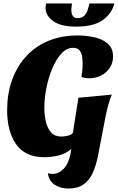

<svg xmlns="http://www.w3.org/2000/svg" viewBox="-20 -884 680 1104"><path d="M237 20Q125 20 73 -54Q21 -128 21 -251Q21 -342 48 -420Q75 -498 127 -556.5Q179 -615 254.5 -647.5Q330 -680 427 -680Q475 -680 521.5 -670Q568 -660 599 -633.5Q630 -607 630 -559Q630 -522 611 -493.5Q592 -465 561 -449.5Q530 -434 494 -434Q470 -434 448 -441Q451 -457 453 -475.5Q455 -494 455 -519Q455 -535 452.5 -556Q450 -577 438.5 -593Q427 -609 400 -609Q363 -609 332.5 -575.5Q302 -542 280 -489Q258 -436 246.5 -376.5Q235 -317 235 -264Q235 -229 242.5 -190.5Q250 -152 271 -125.5Q292 -99 334 -99Q350 -99 369.5 -103.5Q389 -108 399 -120L431 -322L623 -340Q602 -289 589 -224.5Q576 -160 564 -95Q554 -38 543 15Q532 68 513.5 109.5Q495 151 461.5 175.5Q428 200 373 200Q331 200 297 180Q263 160 255 112Q268 116 283 116Q320 116 350 82Q380 48 390 -27Q354 2 313 11Q272 20 237 20ZM417 -731Q329 -731 285.5 -763Q242 -795 242 -837Q242 -849 245 -864H394Q393 -853 391.5 -844Q390 -835 390 -826Q390 -819 392 -808Q394 -797 402 -788.5Q410 -780 427 -780Q451 -780 464 -793Q477 -806 483.5 -825.5Q490 -845 494 -864H637Q625 -809 573 -770Q521 -731 417 -731Z"/></svg>

Font: Sansita Swashed ExtraBold
Style: Regular
Weight: 800
Designer: Pablo Cosgaya
Foundry: Omnibus-Type
Version: Version 1.003; ttfautohint (v1.8.3)